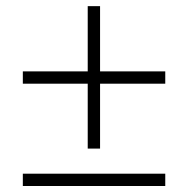

<svg xmlns="http://www.w3.org/2000/svg" viewBox="-20 -605 611 624"><path d="M54.2 -0.5V-40.5H517.1V-0.5ZM305.2 -373H517.1V-333H305.2V-122.1H265.1V-333H54.2V-373H265.1V-585H305.2Z"/></svg>

Font: OpenSans-Light
Style: Regular
Weight: 300
Foundry: Ascender Corporation
Version: Version 1.10